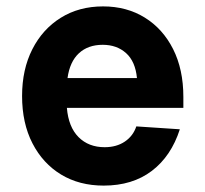

<svg xmlns="http://www.w3.org/2000/svg" viewBox="-20 -568 640 600"><path d="M304 12Q228 12 171 -22.5Q114 -57 81.5 -120Q49 -183 49 -268Q49 -351 81 -414Q113 -477 170 -512.5Q227 -548 302 -548Q376 -548 432.5 -513Q489 -478 521 -414.5Q553 -351 553 -265V-231H189Q194 -171 225.5 -139.5Q257 -108 307 -108Q344 -108 370 -125.5Q396 -143 406 -173L542 -164Q515 -80 454.5 -34Q394 12 304 12ZM191 -324H408Q403 -376 374 -402Q345 -428 301 -428Q255 -428 226.5 -401.5Q198 -375 191 -324Z"/></svg>

Font: Geist Mono
Style: Bold
Weight: 700
Monospace: yes
Designer: Basement.studio, Andrés Briganti, Mateo Zaragoza
Foundry: Basement.studio, Vercel, Andrés Briganti, Guido Ferreyra, Mateo Zaragoza
Version: Version 1.500; ttfautohint (v1.8.4.7-5d5b)